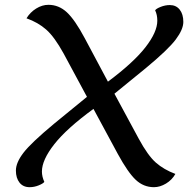

<svg xmlns="http://www.w3.org/2000/svg" viewBox="-20 -747 801 797"><path d="M708 -25Q694 0 669 15Q644 30 619 30Q576 30 543.5 -0.5Q511 -31 469 -108L368 -295Q257 -214 205.5 -148.5Q154 -83 154 -35Q154 -14 164 8Q159 15 140.5 22.5Q122 30 103 30Q76 30 61 11Q46 -8 46 -39Q46 -72 77.5 -113Q109 -154 204 -233L341 -345L244 -525Q206 -594 172 -624Q138 -654 90 -671Q105 -696 130 -711.5Q155 -727 181 -727Q224 -727 257.5 -696Q291 -665 332 -588L428 -408Q534 -487 583.5 -550.5Q633 -614 633 -661Q633 -686 624 -704Q628 -711 647 -718.5Q666 -726 685 -726Q711 -726 726 -707Q741 -688 741 -656Q741 -625 709.5 -583Q678 -541 585 -464L455 -358L556 -171Q594 -101 627 -72Q660 -43 708 -25Z"/></svg>

Font: Lemonada Light
Style: Regular
Weight: 300
Designer: Mohamed Gaber (Arabic) Eduardo Tunni (Latin)
Foundry: Kief Type Foundry
Version: Version 3.006